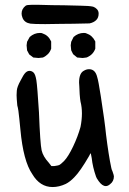

<svg xmlns="http://www.w3.org/2000/svg" viewBox="-20 -753 530 786"><path d="M446.3 -31.2Q446.3 -10.7 430.7 1Q421.9 8.8 413.1 8.8Q398.4 8.8 383.8 -11.7Q374 -25.4 373 -30.3Q359.4 -69.3 355.5 -105.5Q352.5 -120.1 351.6 -126Q348.6 -123 344.7 -114.3Q308.6 -51.8 284.2 -27.3Q266.6 -8.8 249 0Q221.7 12.7 195.3 12.7Q143.6 12.7 112.3 -40Q75.2 -93.8 63.5 -222.7Q62.5 -228.5 59.1 -266.6Q55.7 -304.7 50.8 -321.3Q47.9 -351.6 47.9 -363.3Q47.9 -375 48.8 -381.8Q49.8 -397.5 64.5 -423.8Q76.2 -447.3 84 -455.1Q91.8 -462.9 100.6 -462.9Q110.4 -462.9 117.7 -455.6Q125 -448.2 128.9 -424.3Q132.8 -400.4 139.6 -292V-291Q144.5 -164.1 150.4 -137.7Q156.2 -112.3 179.7 -86.9L190.4 -73.2H202.1Q216.8 -75.2 221.7 -77.1Q228.5 -80.1 242.2 -93.8Q259.8 -112.3 279.3 -153.3Q298.8 -194.3 309.6 -233.4Q315.4 -262.7 315.4 -288.6Q315.4 -314.5 309.6 -336.9Q307.6 -347.7 306.2 -367.2Q304.7 -386.7 304.7 -399.4Q303.7 -407.2 303.7 -415Q303.7 -454.1 324.2 -463.9Q334 -469.7 344.7 -469.7Q370.1 -469.7 377.9 -437.5Q382.8 -422.9 392.6 -359.4Q409.2 -252.9 414.1 -202.1Q424.8 -116.2 435.5 -66.4Q436.5 -59.6 440.4 -51.8Q446.3 -35.2 446.3 -31.2ZM143.6 -618.2Q151.4 -618.2 154.3 -616.2Q177.7 -608.4 188.5 -585L189.5 -583V-553.7Q184.6 -540 176.3 -531.7Q168 -523.4 156.2 -517.6L137.7 -515.6L116.2 -517.6L99.6 -530.3L90.8 -546.9L88.9 -567.4L90.8 -582L101.6 -601.6Q120.1 -618.2 143.6 -618.2ZM323.2 -618.2Q331.1 -618.2 334 -616.2Q357.4 -608.4 369.1 -585L370.1 -583V-553.7Q361.3 -529.3 336.9 -518.6L334 -517.6L318.4 -515.6L295.9 -517.6L279.3 -531.2L271.5 -546.9L269.5 -567.4L271.5 -582L281.2 -601.6Q299.8 -618.2 323.2 -618.2ZM85 -729.5Q89.8 -733.4 111.3 -733.4Q119.1 -733.4 134.8 -733.4Q199.2 -731.4 242.2 -731.4Q327.1 -729.5 340.3 -728.5Q353.5 -727.5 361.3 -725.6Q370.1 -722.7 377 -715.3Q383.8 -708 383.8 -697.3Q383.8 -680.7 374 -670.9Q364.3 -661.1 346.7 -657.2Q271.5 -655.3 230.5 -655.3Q187.5 -654.3 165 -654.3Q119.1 -654.3 104.5 -656.2Q80.1 -660.2 72.3 -679.7Q68.4 -689.5 68.4 -697.3Q68.4 -716.8 85 -729.5Z"/></svg>

Font: JasonHandwriting2
Style: SemiBold
Weight: 600
Version: Version 1.04.7